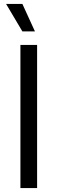

<svg xmlns="http://www.w3.org/2000/svg" viewBox="-20 -958 293 978"><path d="M84 0V-729H169V0ZM94 -798 11 -938H94L158 -798Z"/></svg>

Font: Mona Sans
Style: Regular
Weight: 400
Designer: Deni Anggara
Foundry: GitHub
Version: Version 2.000;Glyphs 3.2.3 (3260)